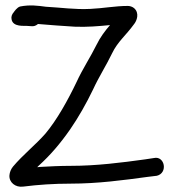

<svg xmlns="http://www.w3.org/2000/svg" viewBox="-20 -681 644 712"><path d="M79 -585 95 -584C104 -583 111 -584 121 -592C162 -588 214 -585 257 -582C301 -580 347 -584 388 -588C370 -567 352 -544 337 -513C317 -472 286 -425 264 -377C232 -310 191 -236 148 -185C112 -144 65 -107 28 -63C20 -53 16 -42 15 -31C13 -5 37 15 66 11C121 4 179 0 242 0C342 0 439 -13 527 -25L560 -29H561C604 -39 591 -104 551 -95L518 -90C431 -78 338 -66 242 -66C203 -66 163 -64 128 -62C125 -62 123 -61 118 -61L123 -66C167 -106 203 -148 240 -201C271 -246 300 -297 325 -349C346 -395 375 -440 396 -484C416 -526 448 -551 476 -590C488 -604 498 -633 477 -651C471 -656 462 -659 454 -659C407 -659 362 -650 315 -648C258 -645 207 -653 150 -656C120 -660 91 -664 55 -657C43 -654 32 -637 32 -637C23 -627 21 -618 23 -609C28 -580 71 -586 79 -585Z"/></svg>

Font: Stray Cat
Style: ExBd
Weight: 800
Version: Version 1.0